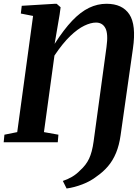

<svg xmlns="http://www.w3.org/2000/svg" viewBox="-26 -772 748 1042"><path d="M335.5 251 315 210Q340 202 364.5 187.8Q389 173.5 409 152.5Q441 124 457.5 89Q474 54 482 -4L552 -517Q562 -589 546 -619.2Q530 -649.5 495 -649.5Q467 -649.5 431.5 -632.5Q396 -615.5 355.2 -576.5Q314.5 -537.5 269.5 -470.5L212.5 -55L291 -41L287.5 0H-6L-2 -41L67.5 -55L153.5 -685.5L87 -698.5L92 -740.5L272.5 -751.5H281.5L303 -732.5L297.5 -692.5L270.5 -534Q320.5 -612 366 -659.8Q411.5 -707.5 457.2 -729.5Q503 -751.5 552 -751.5Q638 -751.5 676 -694.2Q714 -637 695.5 -509L628.5 -38Q621 16 603.8 57.8Q586.5 99.5 560 130.5Q533.5 161.5 498.5 185.5Q465.5 211.5 421 228.5Q376.5 245.5 335.5 251Z"/></svg>

Font: Merriweather 48pt
Style: Bold Italic
Weight: 700
Italic angle: -7.8°
Version: Version 2.101